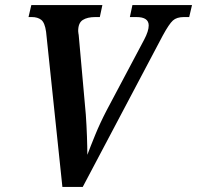

<svg xmlns="http://www.w3.org/2000/svg" viewBox="-20 -734 774 754"><path d="M225 0H305L619 -594Q644 -640 659 -653.5Q674 -667 702 -667H723L734 -714H500L490 -667H516Q564 -667 564 -634Q564 -612 546 -578L399 -301Q373 -251 354 -204.5Q335 -158 323 -126Q323 -155 321.5 -198Q320 -241 317 -284L289 -597Q289 -598 288 -602.5Q287 -607 287 -612Q287 -644 305 -655.5Q323 -667 354 -667H372L382 -714H103L92 -667H105Q128 -667 142 -656Q156 -645 161 -609Z"/></svg>

Font: Noto Serif SemiCondensed Semi
Style: Italic
Weight: 600
Width: 4
Italic angle: -12°
Designer: Monotype Design Team
Foundry: Monotype Imaging Inc.
Version: Version 1.901